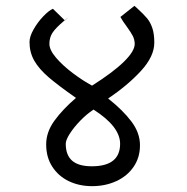

<svg xmlns="http://www.w3.org/2000/svg" viewBox="-20 -644 640 657"><path d="M138 -150Q138 -192 166.2 -231Q194.5 -270 240 -309Q178.5 -352 146 -380Q113.5 -408 97.2 -436.5Q81 -465 81 -500Q81 -519 94.8 -543.2Q108.5 -567.5 127.5 -587.5Q146.5 -607.5 161 -614L202 -574Q227.5 -596.5 198.5 -572Q169.5 -547.5 159.2 -531.2Q149 -515 149 -494Q149 -473 172.2 -446Q195.5 -419 229.5 -393.5Q263.5 -368 295 -351Q367 -396.5 404 -432.8Q441 -469 441 -494Q440.5 -509 434.5 -520.8Q428.5 -532.5 414.5 -552Q399.5 -572 392 -586L440 -624L448.5 -616.5Q472 -595 483.2 -581.5Q494.5 -568 501.2 -548.2Q508 -528.5 508 -498Q508 -451 462.2 -401.2Q416.5 -351.5 350 -307Q400 -267.5 429.5 -228.5Q459 -189.5 459 -147Q459 -105 437.2 -73.2Q415.5 -41.5 378 -24.2Q340.5 -7 295 -7Q251 -7 215.2 -24.2Q179.5 -41.5 158.8 -73.8Q138 -106 138 -150ZM391 -152Q391 -211 300 -269Q276.5 -253.5 254.5 -230.8Q232.5 -208 218.8 -186.5Q205 -165 205 -152Q205 -113 227 -94Q249 -75 294 -75Q391 -75 391 -152Z"/></svg>

Font: JuliaMono Light
Style: Regular
Weight: 300
Monospace: yes
Designer: cormullion
Foundry: corm
Version: Version 0.054; ttfautohint (v1.8.4)